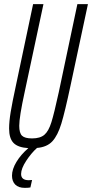

<svg xmlns="http://www.w3.org/2000/svg" viewBox="-20 -708 445 928"><path d="M405 -688 321 -295Q294 -168 276.5 -110.5Q259 -53 233 -25Q207 3 159 7Q131 32 106.5 69.5Q82 107 82 133Q82 163 119 163L135 162L127 198Q117 200 100 200Q69 200 53.5 184Q38 168 38 141Q38 110 59.5 74.5Q81 39 117 8Q67 5 45.5 -17Q24 -39 24 -87Q24 -120 31.5 -166Q39 -212 57 -295L140 -688H190L99 -262Q73 -143 73 -100Q73 -65 86.5 -52Q100 -39 135 -39Q174 -39 194.5 -56.5Q215 -74 228.5 -117.5Q242 -161 264 -262L354 -688Z"/></svg>

Font: Saira Ultra Condensed Light
Style: Italic
Weight: 300
Width: 1
Italic angle: -12°
Designer: Hector Gatti with collaboration of the Omnibus-Type team
Foundry: Omnibus-Type
Version: Version 1.001; ttfautohint (v1.8)